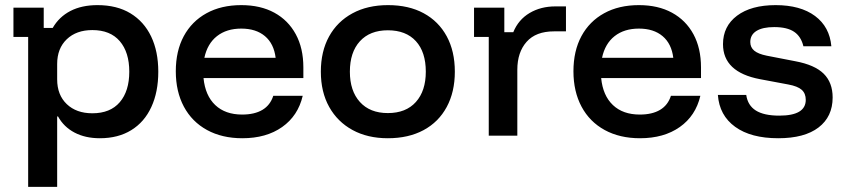

<svg xmlns="http://www.w3.org/2000/svg" viewBox="-20 -530 3300 750"><path d="M90 200V-385.8H32.5V-500H150.8V-420.8H185.8Q210.8 -464.2 255 -487.1Q299.2 -510 360.8 -510Q436.7 -510 489.6 -477.9Q542.5 -445.8 570.4 -387.5Q598.3 -329.2 598.3 -250Q598.3 -170.8 571.2 -112.1Q544.2 -53.3 492.9 -21.7Q441.7 10 370 10Q313.3 10 271.2 -12.1Q229.2 -34.2 206.7 -75H203.3V200ZM340.8 -87.5Q410.8 -87.5 447.9 -130.8Q485 -174.2 485 -250Q485 -325.8 447.9 -369.2Q410.8 -412.5 340.8 -412.5Q278.3 -412.5 240.8 -376.7Q203.3 -340.8 203.3 -280V-220Q203.3 -159.2 240.8 -123.3Q278.3 -87.5 340.8 -87.5Z M926.7 10Q847.5 10 788.8 -22.1Q730 -54.2 698.3 -113.3Q666.7 -172.5 666.7 -251.7Q666.7 -330.8 697.9 -388.8Q729.2 -446.7 786.7 -478.3Q844.2 -510 922.5 -510Q997.5 -510 1051.7 -480.4Q1105.8 -450.8 1135.4 -396.2Q1165 -341.7 1165 -266.7V-225H775Q781.7 -156.7 820.8 -119.6Q860 -82.5 925.8 -82.5Q974.2 -82.5 1005 -100.8Q1035.8 -119.2 1047.5 -155.8H1162.5Q1144.2 -77.5 1082.1 -33.8Q1020 10 926.7 10ZM778.3 -304.2H1056.7Q1050 -359.2 1015 -388.8Q980 -418.3 922.5 -418.3Q865 -418.3 827.5 -388.8Q790 -359.2 778.3 -304.2Z M1495 10Q1415.8 10 1357.1 -22.1Q1298.3 -54.2 1265.8 -112.5Q1233.3 -170.8 1233.3 -250Q1233.3 -329.2 1265.4 -387.5Q1297.5 -445.8 1356.7 -477.9Q1415.8 -510 1495.8 -510Q1576.7 -510 1635 -478.3Q1693.3 -446.7 1725 -388.3Q1756.7 -330 1756.7 -250Q1756.7 -170.8 1725 -112.1Q1693.3 -53.3 1634.6 -21.7Q1575.8 10 1495 10ZM1495 -88.3Q1565.8 -88.3 1604.6 -131.7Q1643.3 -175 1643.3 -250Q1643.3 -326.7 1604.6 -369.2Q1565.8 -411.7 1495 -411.7Q1425 -411.7 1385.8 -368.8Q1346.7 -325.8 1346.7 -250Q1346.7 -175 1385.8 -131.7Q1425 -88.3 1495 -88.3Z M1889.2 0V-385.8H1831.7V-500H1950V-404.2H1985Q2005 -453.3 2048.8 -479.2Q2092.5 -505 2149.2 -505H2190.8V-407.5H2144.2Q2073.3 -407.5 2037.1 -366.7Q2000.8 -325.8 2000.8 -257.5V0Z M2480 10Q2400.8 10 2342.1 -22.1Q2283.3 -54.2 2251.7 -113.3Q2220 -172.5 2220 -251.7Q2220 -330.8 2251.2 -388.8Q2282.5 -446.7 2340 -478.3Q2397.5 -510 2475.8 -510Q2550.8 -510 2605 -480.4Q2659.2 -450.8 2688.8 -396.2Q2718.3 -341.7 2718.3 -266.7V-225H2328.3Q2335 -156.7 2374.2 -119.6Q2413.3 -82.5 2479.2 -82.5Q2527.5 -82.5 2558.3 -100.8Q2589.2 -119.2 2600.8 -155.8H2715.8Q2697.5 -77.5 2635.4 -33.8Q2573.3 10 2480 10ZM2331.7 -304.2H2610Q2603.3 -359.2 2568.3 -388.8Q2533.3 -418.3 2475.8 -418.3Q2418.3 -418.3 2380.8 -388.8Q2343.3 -359.2 2331.7 -304.2Z M3020 10Q2913.3 10 2851.7 -34.6Q2790 -79.2 2784.2 -159.2H2895Q2900.8 -118.3 2932.5 -98.3Q2964.2 -78.3 3024.2 -78.3Q3127.5 -78.3 3127.5 -140Q3127.5 -165 3111.7 -179.2Q3095.8 -193.3 3059.2 -200L2948.3 -220.8Q2804.2 -248.3 2804.2 -357.5Q2804.2 -427.5 2859.2 -468.8Q2914.2 -510 3010 -510Q3106.7 -510 3163.8 -467.5Q3220.8 -425 3227.5 -349.2H3118.3Q3109.2 -387.5 3082.1 -405.8Q3055 -424.2 3004.2 -424.2Q2959.2 -424.2 2935 -409.2Q2910.8 -394.2 2910.8 -365.8Q2910.8 -345 2926.2 -332.1Q2941.7 -319.2 2975 -312.5L3086.7 -290.8Q3162.5 -276.7 3197.5 -242.1Q3232.5 -207.5 3232.5 -149.2Q3232.5 -74.2 3177.5 -32.1Q3122.5 10 3020 10Z"/></svg>

Font: Funnel Display Light Medium
Style: Regular
Weight: 500
Version: Version 1.000